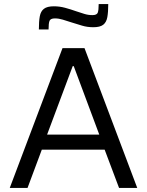

<svg xmlns="http://www.w3.org/2000/svg" viewBox="-20 -925 724 945"><path d="M28 0 287.6 -688H396L655.5 0H566L495.1 -188.3H185.8L115.5 0ZM211.8 -262.5H468.6L342.9 -599.5H337.9ZM171.3 -780Q171.3 -819.3 175.8 -844.4Q180.3 -869.5 196.3 -881.7Q212.2 -894 245.3 -894Q273.3 -894 300.5 -886.6Q327.8 -879.2 354.2 -869.8Q375.1 -862.9 394.7 -856.7Q414.3 -850.6 434.5 -850.6Q456.4 -850.6 461 -862.4Q465.7 -874.3 465.7 -905H512.8Q512.8 -866.2 508.3 -840.8Q503.8 -815.5 488.1 -803.2Q472.4 -791 439.4 -791Q409.4 -791 383.6 -798.9Q357.8 -806.8 330.5 -815.2Q309.5 -822.1 289.4 -828.2Q269.3 -834.4 250.2 -834.4Q228.7 -834.4 223.8 -822.5Q219 -810.7 219 -780Z"/></svg>

Font: Saira Thin
Style: Regular
Weight: 100
Designer: Hector Gatti with collaboration of the Omnibus-Type team
Foundry: Omnibus-Type
Version: Version 1.101